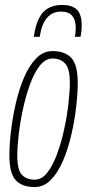

<svg xmlns="http://www.w3.org/2000/svg" viewBox="-20 -748 359 778"><path d="M120 10Q70 10 44 -17.5Q18 -45 18 -119Q18 -162 24.5 -217Q31 -272 44 -329Q57 -386 77.5 -434Q98 -482 126.5 -511.5Q155 -541 193 -541Q243 -541 269 -513.5Q295 -486 295 -412Q295 -369 288.5 -313.5Q282 -258 269 -201.5Q256 -145 235.5 -97Q215 -49 186.5 -19.5Q158 10 120 10ZM121 -20Q150 -20 172.5 -49.5Q195 -79 212 -126Q229 -173 240.5 -226.5Q252 -280 257.5 -329.5Q263 -379 263 -413Q263 -470 244 -490.5Q225 -511 193 -511Q164 -511 141 -481.5Q118 -452 101 -404.5Q84 -357 72.5 -303.5Q61 -250 55.5 -200.5Q50 -151 50 -118Q50 -60 68.5 -40Q87 -20 121 -20ZM232 -728Q272 -728 291.5 -709Q311 -690 311 -646Q311 -619 306 -599H283Q287 -614 287 -636Q286 -701 228 -701Q156 -701 141 -599H117Q127 -668 154.5 -698Q182 -728 232 -728Z"/></svg>

Font: Georama Condensed ExtraLight
Style: Italic
Weight: 200
Width: 3
Italic angle: -9°
Designer: Jean-Baptiste Levee
Foundry: Production Type
Version: Version 1.000